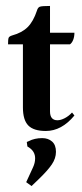

<svg xmlns="http://www.w3.org/2000/svg" viewBox="-20 -431 277 645"><path d="M57 -70V-282H7Q7 -299 9 -304Q11 -309 21 -312Q54 -321 73 -340Q92 -359 104 -395Q107 -406 114 -408.5Q121 -411 148 -411V-321H230Q230 -308 226 -297.5Q222 -287 215 -282H148V-57Q148 -27 173 -27Q184 -27 197.5 -34Q211 -41 222 -53L230 -43Q187 9 134 9Q93 9 75 -9.5Q57 -28 57 -70ZM122 33Q142 33 155 44.5Q168 56 168 79Q168 101 154 121.5Q140 142 111 170L86 194L68 181L91 131Q98 116 98 101Q98 80 81 67L72 61L70 46L77 43Q96 33 122 33Z"/></svg>

Font: Katibeh
Style: Regular
Weight: 400
Designer: Arabic design by Kourosh Beigpour, Latin design by Eduardo Tunni, engineering by Lasse Fister
Version: Version 1.000